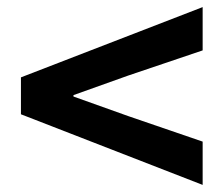

<svg xmlns="http://www.w3.org/2000/svg" viewBox="-20 -647 630 541"><path d="M551 -126 39 -325V-429L551 -627V-505L341 -434L187 -379V-375L341 -320L551 -248Z"/></svg>

Font: Noto Sans JP Thin
Style: Bold
Weight: 700
Version: Version 2.004-H2;hotconv 1.0.118;makeotfexe 2.5.65603